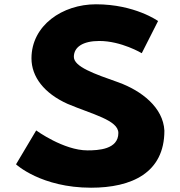

<svg xmlns="http://www.w3.org/2000/svg" viewBox="-20 -860 841 895"><path d="M427.2 -840C271.5 -840 126.7 -742 126.7 -588C126.7 -502 185.7 -425 294.6 -376C410.2 -327 531.7 -300 531.7 -240C531.7 -163 437.3 -159 387.7 -159C276.4 -159 148.7 -252 148.7 -252L54.7 -94C54.7 -94 171.7 15 404.6 15C593.3 15 746.3 -54 746.3 -251C740.8 -359 639.8 -437 532.4 -476C418.7 -516 324.3 -549 324.3 -595C324.3 -640 365.5 -669 442.9 -669C545.8 -669 640.8 -612 640.8 -612L716.8 -762C716.8 -762 608.7 -840 427.2 -840Z"/></svg>

Font: Hussar
Style: BdSuprExt
Weight: 700
Foundry: Cannot Into Space Fonts
Version: Version 2.00